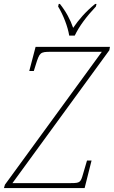

<svg xmlns="http://www.w3.org/2000/svg" viewBox="-62 -951 576 971"><path d="M288 -771H316C339 -819 375 -867 423 -918L426 -931H419C371 -892 334 -849 308 -810C294 -851 271 -894 241 -931H235L232 -918C258 -875 281 -816 288 -771ZM-42 0H366L401 -139H378L358 -71C346 -29 343 -25 297 -25H1L491 -697L494 -714H118L86 -592H109L119 -624C138 -685 141 -689 194 -689H453L-37 -17Z"/></svg>

Font: Noto Serif Condensed Thin
Style: Italic
Weight: 100
Width: 3
Italic angle: -12°
Designer: Monotype Design Team
Foundry: Monotype Imaging Inc.
Version: Version 2.013